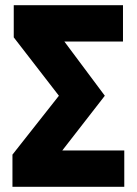

<svg xmlns="http://www.w3.org/2000/svg" viewBox="-20 -720 527 740"><path d="M28 0V-124L207 -351L33 -576V-700H454V-560H228L384 -351L220 -140H459V0Z"/></svg>

Font: Tektur SemiCondensed
Style: Bold
Weight: 700
Width: 4
Designer: Adam Jagosz
Foundry: Adam Jagosz
Version: Version 1.005;gftools[0.9.30]